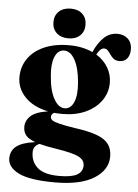

<svg xmlns="http://www.w3.org/2000/svg" viewBox="-60 -710 723 1004"><g transform="rotate(5 301.0 -208.0)"><path d="M347.5 -43.5Q421 -33.5 463.8 -17.2Q506.5 -1 524.8 24.8Q543 50.5 543 89Q543 159 471.8 203.8Q400.5 248.5 267 248.5Q135 248.5 76.5 219.8Q18 191 18 144Q18 104 47.5 80.5Q77 57 146 47.5Q110 34.5 96 16.8Q82 -1 82 -27Q82 -59.5 107.8 -84Q133.5 -108.5 198.5 -118.5Q120.5 -134.5 77.2 -179.5Q34 -224.5 34 -283.5Q34 -338.5 63.5 -381.2Q93 -424 148 -448.2Q203 -472.5 278.5 -472.5Q315 -472.5 346 -466Q377 -459.5 402.5 -447.5Q424.5 -497 454.5 -525.5Q484.5 -554 526 -554Q559 -554 580.5 -533.8Q602 -513.5 602 -479.5Q602 -449 587.8 -431Q573.5 -413 547.5 -413Q528 -413 516.8 -422Q505.5 -431 497.8 -442.5Q490 -454 482.2 -462.8Q474.5 -471.5 462.5 -471.5Q442.5 -471.5 424 -436.5Q464.5 -411.5 486 -374.5Q507.5 -337.5 507.5 -295.5Q507.5 -242.5 477.5 -200.8Q447.5 -159 395 -135.2Q342.5 -111.5 275 -111.5Q252 -111.5 230.5 -113.5Q216 -105 216 -91Q216 -80.5 226.2 -73.2Q236.5 -66 264.8 -59Q293 -52 347.5 -43.5ZM252.5 -442.5Q221.5 -441 206.2 -403.5Q191 -366 197 -303.5Q203 -226 227.8 -183.2Q252.5 -140.5 286 -142Q317 -144 332.2 -181Q347.5 -218 341.5 -283.5Q335.5 -358.5 311.5 -401.2Q287.5 -444 252.5 -442.5ZM137 101Q137 151.5 172 182.2Q207 213 286 213Q351 213 379.8 196.5Q408.5 180 408.5 147Q408.5 119 377.5 102.8Q346.5 86.5 259 73Q203.5 64.5 169 55Q137 68 137 101ZM270.5 -508Q232 -508 209 -529.2Q186 -550.5 186 -586Q186 -621 209 -642.5Q232 -664 270.5 -664Q309.5 -664 332 -642.8Q354.5 -621.5 354.5 -586Q354.5 -551 332 -529.5Q309.5 -508 270.5 -508Z"/></g></svg>

Font: Fraunces 72pt
Style: Bold
Weight: 700
Version: Version 1.000;[b76b70a41]